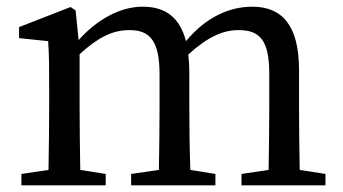

<svg xmlns="http://www.w3.org/2000/svg" viewBox="-20 -554 1026 574"><path d="M876 -46C875 -101 874 -177 874 -230V-344C874 -479 823 -534 734 -534C664 -534 594 -501 536 -431C517 -503 474 -534 406 -534C339 -534 269 -495 215 -434L206 -523L191 -533L37 -473V-440L124 -431C127 -387 127 -349 127 -287V-230C127 -179 126 -102 125 -46L44 -34V0H296V-34L220 -46C219 -102 218 -179 218 -230V-392C274 -443 317 -464 367 -464C429 -464 457 -431 457 -331V-230C457 -177 456 -101 455 -46L372 -34V0H624V-34L549 -46C547 -101 546 -177 546 -230V-335C546 -356 545 -374 543 -391C601 -444 647 -464 693 -464C756 -464 785 -435 785 -333V-230C785 -177 784 -101 783 -46L702 -34V0H953V-34Z"/></svg>

Font: Noto Serif SC Medium
Style: Regular
Weight: 500
Designer: Ryoko NISHIZUKA 西塚涼子 (kana & ideographs); Frank Grießhammer (Latin, Greek & Cyrillic); Wenlong ZHANG 张文龙 (bopomofo); San
Foundry: Adobe Systems Incorporated
Version: Version 1.001;PS 1.001;hotconv 16.6.54;makeotf.lib2.5.65590